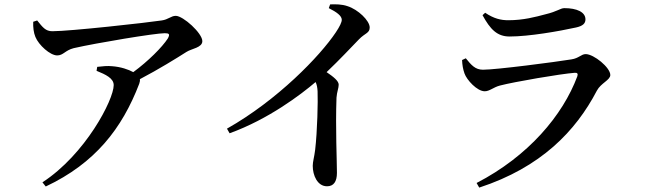

<svg xmlns="http://www.w3.org/2000/svg" viewBox="-20 -800 2950 873"><path d="M419 -478C461 -461 497 -444 497 -413C497 -346 368 -98 173 29L188 48C413 -58 535 -216 613 -419C616 -427 617 -434 616 -440C702 -485 784 -536 828 -564C851 -579 900 -583 900 -613C900 -649 813 -728 779 -728C758 -728 745 -711 715 -707C650 -697 298 -658 218 -658C187 -658 174 -676 149 -707L131 -701C130 -676 133 -651 141 -632C156 -595 208 -548 240 -548C268 -548 276 -571 315 -581C420 -605 685 -649 729 -649C749 -649 754 -645 743 -625C717 -585 654 -522 586 -472C564 -484 530 -496 489 -499C468 -501 448 -499 422 -496Z M1475 -763C1511 -745 1534 -728 1534 -710C1534 -699 1525 -680 1507 -653C1435 -545 1242 -345 1012 -215L1024 -194C1201 -258 1348 -370 1415 -427C1421 -414 1423 -402 1424 -385C1426 -340 1423 -205 1413 -119C1409 -86 1402 -65 1402 -46C1402 -3 1423 47 1467 47C1497 47 1512 26 1512 -14C1512 -69 1505 -217 1510 -356C1512 -383 1520 -399 1520 -415C1520 -432 1496 -451 1465 -472C1526 -530 1576 -584 1612 -621C1640 -650 1661 -649 1661 -675C1661 -706 1608 -757 1560 -772C1534 -781 1506 -781 1481 -780Z M2081 -527C2082 -504 2085 -486 2092 -466C2102 -437 2149 -385 2184 -385C2206 -385 2223 -403 2253 -411C2318 -428 2528 -464 2593 -469C2605 -470 2609 -465 2605 -453C2539 -276 2383 -90 2147 32L2159 53C2440 -39 2598 -204 2694 -388C2712 -422 2755 -436 2755 -459C2755 -493 2680 -554 2643 -554C2623 -554 2612 -535 2578 -530C2505 -518 2236 -483 2176 -483C2141 -483 2123 -504 2098 -535ZM2599 -675C2631 -682 2642 -694 2642 -712C2642 -745 2603 -763 2546 -763C2528 -763 2515 -748 2460 -735C2415 -723 2360 -708 2291 -708C2258 -708 2226 -715 2186 -742L2174 -731C2209 -667 2240 -634 2297 -634C2385 -634 2522 -658 2599 -675Z"/></svg>

Font: Noto Serif HK SemiBold
Style: Regular
Weight: 600
Designer: Ryoko NISHIZUKA 西塚涼子 (kana & ideographs); Frank Grießhammer (Latin, Greek & Cyrillic); Wenlong ZHANG 张文龙 (bopomofo); San
Foundry: Adobe
Version: Version 2.001;hotconv 1.1.0;makeotfexe 2.6.0